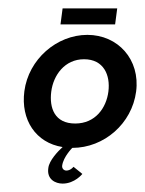

<svg xmlns="http://www.w3.org/2000/svg" viewBox="-20 -348 345 457"><path d="M38 -131C29 -63 65 -8 129 2C118 12 97 34 95 52C91 79 112 89 129 89C158 89 176 66 176 66L155 49C155 49 148 58 138 58C132 58 127 53 128 46C131 25 152 4 152 4C228 4 294 -54 304 -130C314 -206 261 -265 188 -265C115 -265 48 -207 38 -131ZM102 -130C107 -169 134 -207 180 -207C227 -207 243 -169 238 -130C233 -91 207 -54 159 -54C110 -54 97 -91 102 -130ZM129 -328 124 -290H254L259 -328Z"/></svg>

Font: Hussar Tani
Style: DwaKurs
Weight: 700
Foundry: Cannot Into Space Fonts
Version: Version 0.92